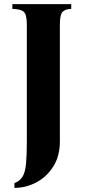

<svg xmlns="http://www.w3.org/2000/svg" viewBox="-20 -685 420 930"><path d="M50 225V202Q76 192 89 171Q102 150 106 109Q110 68 110 0V-565Q110 -614 95.5 -627.5Q81 -641 40 -642V-665H325V-642Q296 -641 283 -627.5Q270 -614 270 -565V0Q270 72 237.5 122.5Q205 173 155 199Q105 225 50 225Z"/></svg>

Font: Bona Nova
Style: Bold
Weight: 700
Designer: Mateusz Machalski
Foundry: Capitalics
Version: Version 4.001; ttfautohint (v1.8.3)